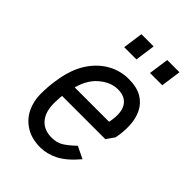

<svg xmlns="http://www.w3.org/2000/svg" viewBox="-209 -795 899 899"><g transform="rotate(45 241.0 -345.0)"><path d="M227 10Q168 10 128.5 -15Q89 -40 69.5 -80.5Q50 -121 50 -167Q50 -214 55.5 -251.5Q61 -289 67 -312Q83 -374 116.5 -418.5Q150 -463 195.5 -486.5Q241 -510 292 -510Q347 -510 380.5 -490Q414 -470 430.5 -436Q447 -402 449 -360Q451 -318 442 -273L414 -233H112L121 -303H369Q383 -371 362 -405.5Q341 -440 291 -440Q243 -440 198 -401Q153 -362 136 -282Q132 -261 129 -243.5Q126 -226 125 -191Q123 -128 151 -94Q179 -60 231 -60Q263 -60 286 -73Q309 -86 345 -120L405 -91Q356 -33 312 -11.5Q268 10 227 10ZM343 -600 357 -700H438L424 -600ZM172 -600 186 -700H267L253 -600Z"/></g></svg>

Font: Finlandica
Style: Italic
Weight: 400
Italic angle: -8°
Designer: Niklas Ekholm, Juho Hiilivirta, Jaakko Suomalainen
Foundry: Helsinki Type Studio
Version: Version 1.064